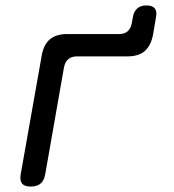

<svg xmlns="http://www.w3.org/2000/svg" viewBox="-20 -675 640 705"><path d="M93 10Q70 10 61 -1Q52 -12 56 -35L133 -470Q140 -511 163 -530.5Q186 -550 227 -550H417Q437 -550 448.5 -560Q460 -570 464 -590L468 -613Q472 -634 484.5 -644.5Q497 -655 518 -655Q539 -655 548 -644.5Q557 -634 553 -613L542 -548Q534 -507 511.5 -487.5Q489 -468 448 -468H263Q243 -468 231 -458Q219 -448 215 -428L146 -35Q142 -12 129 -1Q116 10 93 10Z"/></svg>

Font: Maple Mono
Style: Italic
Weight: 400
Italic angle: -10°
Monospace: yes
Designer: subframe7536
Version: Version 7.300